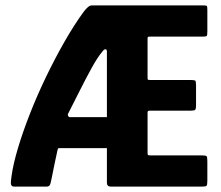

<svg xmlns="http://www.w3.org/2000/svg" viewBox="-20 -693 820 713"><path d="M392 0Q377 0 377 -14V-143H204Q197 -143 196 -142Q195 -141 193 -133Q189 -114 182.5 -84Q176 -54 172 -32Q168 -10 164.5 -5Q161 0 152 0H33Q23 0 21 -8Q19 -16 23 -40Q29 -84 47 -144Q65 -204 91.5 -271.5Q118 -339 151 -407.5Q184 -476 220 -539Q256 -602 292 -651Q300 -661 307 -667Q314 -673 322 -673H732Q746 -673 748 -671Q750 -669 750 -656V-576Q750 -562 747.5 -559.5Q745 -557 732 -557H539Q531 -557 529.5 -556Q528 -555 528 -549V-405Q528 -398 529.5 -397Q531 -396 538 -396H687Q703 -396 705.5 -393Q708 -390 708 -374V-303Q708 -288 704.5 -285Q701 -282 687 -282H538Q533 -282 530.5 -281Q528 -280 528 -275V-125Q528 -119 529.5 -117.5Q531 -116 538 -116H730Q745 -116 747.5 -112.5Q750 -109 750 -94V-22Q750 -6 747 -3Q744 0 729 0ZM377 -258V-501Q377 -510 372 -510H371Q369 -510 366.5 -508.5Q364 -507 359 -500Q342 -480 320 -440Q298 -400 275 -354Q252 -308 232 -269Q231 -268 233 -263Q235 -258 238 -258Z"/></svg>

Font: Glory Thin ExtraBold
Style: Regular
Weight: 800
Version: Version 1.011